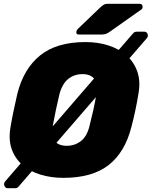

<svg xmlns="http://www.w3.org/2000/svg" viewBox="-20 -933 804 1018"><path d="M398 -750Q382 -750 385 -765Q386 -773 392 -779L512 -894Q525 -906 533 -909.5Q541 -913 553 -913H720Q729 -913 733 -907.5Q737 -902 736 -894Q735 -886 727 -881L564 -766Q554 -759 544.5 -754.5Q535 -750 520 -750ZM316 10Q251 10 195 -7Q139 -24 99.5 -58Q60 -92 42 -142.5Q24 -193 36 -261Q43 -303 52.5 -347.5Q62 -392 72 -436Q105 -568 192.5 -639Q280 -710 434 -710Q499 -710 555 -692Q611 -674 650.5 -639.5Q690 -605 708 -553.5Q726 -502 714 -436Q707 -392 697.5 -347.5Q688 -303 677 -261Q643 -126 556 -58Q469 10 316 10ZM334 -160Q377 -160 409.5 -185.5Q442 -211 455 -267Q466 -310 475 -350.5Q484 -391 491 -433Q501 -489 480.5 -514.5Q460 -540 417 -540Q374 -540 342 -514.5Q310 -489 295 -433Q285 -391 276.5 -350.5Q268 -310 260 -267Q250 -211 270 -185.5Q290 -160 334 -160ZM21 65Q9 65 3.5 52.5Q-2 40 8 28L681 -751Q683 -754 689 -759.5Q695 -765 705 -765H745Q758 -765 762.5 -752.5Q767 -740 758 -730L84 50Q82 53 76 59Q70 65 59 65Z"/></svg>

Font: Rubik ExtraBold
Style: Italic
Weight: 800
Italic angle: -12°
Designer: Hubert and Fischer
Foundry: Hubert and Fischer
Version: Version 2.300;gftools[0.9.30]